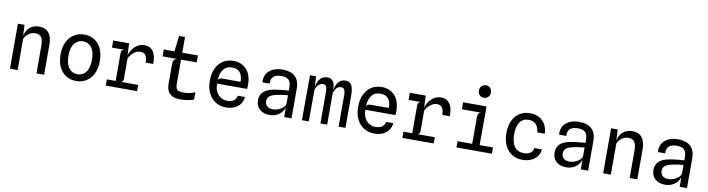

<svg xmlns="http://www.w3.org/2000/svg" viewBox="-29 -1540 8458 2295"><g transform="rotate(10 4200.0 -393.0)"><path d="M96 0V-546.5H176.5L186 -348.5L176.5 -382Q187.5 -466.5 233.5 -511.8Q279.5 -557 354 -557Q430 -557 470.2 -508Q510.5 -459 510.5 -367V0H417.5V-336.5Q417.5 -406.5 394.8 -438.2Q372 -470 321 -470Q278.5 -470 244 -445.8Q209.5 -421.5 189 -378.5V0Z M900 7.5Q830.5 7.5 776.8 -25.2Q723 -58 692.5 -121.2Q662 -184.5 662 -276Q662 -364 693.5 -426.8Q725 -489.5 779 -523Q833 -556.5 900 -556.5Q971.5 -556.5 1025 -523Q1078.5 -489.5 1108.2 -426.8Q1138 -364 1138 -276Q1138 -184 1106.2 -120.8Q1074.5 -57.5 1020.5 -25Q966.5 7.5 900 7.5ZM900 -74.5Q963.5 -74.5 1003.2 -124.2Q1043 -174 1043 -276Q1043 -373 1004.2 -423.8Q965.5 -474.5 900 -474.5Q836.5 -474.5 796.8 -423.8Q757 -373 757 -276Q757 -177.5 796.8 -126Q836.5 -74.5 900 -74.5Z M1258.5 0V-75.5H1639V0ZM1253 -460.5V-546.5H1413L1416.5 -460.5ZM1365.5 -10V-407.5Q1365.5 -435 1374.8 -446Q1384 -457 1405 -460.5L1365.5 -490V-546.5H1446L1452.5 -400Q1465 -447 1492 -482.2Q1519 -517.5 1555.5 -537.2Q1592 -557 1631.5 -557Q1699.5 -557 1737 -506.8Q1774.5 -456.5 1772 -353.5H1681Q1680 -417 1659.8 -443.5Q1639.5 -470 1595 -470Q1555 -470 1516.5 -439.2Q1478 -408.5 1458.5 -365V-115Q1458.5 -99 1451.2 -89.2Q1444 -79.5 1428 -75.5L1458.5 -57V-10Z M2160.5 7.5Q2108.5 7.5 2071.2 -9Q2034 -25.5 2014.2 -60.8Q1994.5 -96 1994.5 -152.5V-393Q1994.5 -406.5 1999 -421.5Q2003.5 -436.5 2013.8 -448Q2024 -459.5 2041 -462L1994 -524L1996 -541L2018.5 -737H2091V-167Q2091 -114 2112.8 -96.8Q2134.5 -79.5 2185 -79.5Q2219.5 -79.5 2244.8 -83.5Q2270 -87.5 2289.8 -94Q2309.5 -100.5 2327.5 -108V-19Q2297.5 -8 2258.2 -0.2Q2219 7.5 2160.5 7.5ZM1867 -462V-546H2281V-462Z M2717 7.5Q2649.5 7.5 2594.2 -25Q2539 -57.5 2506.2 -120.8Q2473.5 -184 2473.5 -275.5Q2473.5 -364 2504.2 -427Q2535 -490 2588.8 -523.2Q2642.5 -556.5 2711 -556.5Q2811 -556.5 2871.5 -490.2Q2932 -424 2932 -303Q2932 -287 2931 -276.5Q2930 -266 2929.5 -254.5H2564.5Q2565.5 -193 2587.2 -153Q2609 -113 2643.8 -93.2Q2678.5 -73.5 2718.5 -73.5Q2767.5 -73.5 2796 -92.5Q2824.5 -111.5 2834 -155H2921.5Q2916.5 -104 2889.8 -67.8Q2863 -31.5 2819 -12Q2775 7.5 2717 7.5ZM2564.5 -289Q2568.5 -310 2582 -317.2Q2595.5 -324.5 2618.5 -324.5H2838Q2837.5 -399 2806 -437.2Q2774.5 -475.5 2712 -475.5Q2640 -475.5 2602.8 -425.5Q2565.5 -375.5 2564.5 -289Z M3247 6Q3170 6 3125.2 -35.2Q3080.5 -76.5 3080.5 -146.5Q3080.5 -207.5 3120.2 -246.2Q3160 -285 3241.5 -300.5Q3273 -306.5 3305.5 -310.5Q3338 -314.5 3368.5 -317.2Q3399 -320 3424 -321V-363Q3424 -424.5 3395.8 -451Q3367.5 -477.5 3308 -477.5Q3245.5 -477.5 3213.8 -451.8Q3182 -426 3184 -363.5H3097Q3091 -421.5 3115.8 -464.8Q3140.5 -508 3190.2 -532Q3240 -556 3308.5 -556Q3409.5 -556 3461.5 -506.2Q3513.5 -456.5 3513.5 -360V0H3424.5L3424 -118.5Q3413.5 -82 3388 -53.8Q3362.5 -25.5 3326.2 -9.8Q3290 6 3247 6ZM3273.5 -67.5Q3307 -67.5 3339.2 -80.2Q3371.5 -93 3395 -113.8Q3418.5 -134.5 3424 -158.5V-264.5Q3406 -263.5 3382.2 -260.8Q3358.5 -258 3335 -254.2Q3311.5 -250.5 3293.5 -246.5Q3229.5 -232.5 3204 -210.5Q3178.5 -188.5 3178.5 -151.5Q3178.5 -112.5 3203.2 -90.2Q3228 -68 3273.5 -67.5Z M3639.5 0 3641.5 -546H3715.5L3723.5 -382L3716.5 -376.5Q3723.5 -461.5 3756.8 -509.2Q3790 -557 3849 -557Q3881 -557 3902.5 -542.8Q3924 -528.5 3934.8 -495Q3945.5 -461.5 3945.5 -402.5L3946 -398.5V0H3864V-382.5Q3864 -431.5 3851.5 -450.8Q3839 -470 3814.5 -470Q3793 -470 3768.8 -453.8Q3744.5 -437.5 3724.5 -388.5L3722.5 0ZM4085 0V-386Q4085 -429.5 4072.8 -449.8Q4060.5 -470 4033 -470Q4002.5 -470 3981.5 -448.8Q3960.5 -427.5 3946 -388.5L3935 -357L3939.5 -383Q3949 -468 3982.5 -512.5Q4016 -557 4071.5 -557Q4119.5 -557 4143.8 -520Q4168 -483 4168 -398.5V0Z M4517 7.5Q4449.5 7.5 4394.2 -25Q4339 -57.5 4306.2 -120.8Q4273.5 -184 4273.5 -275.5Q4273.5 -364 4304.2 -427Q4335 -490 4388.8 -523.2Q4442.5 -556.5 4511 -556.5Q4611 -556.5 4671.5 -490.2Q4732 -424 4732 -303Q4732 -287 4731 -276.5Q4730 -266 4729.5 -254.5H4364.5Q4365.5 -193 4387.2 -153Q4409 -113 4443.8 -93.2Q4478.5 -73.5 4518.5 -73.5Q4567.5 -73.5 4596 -92.5Q4624.5 -111.5 4634 -155H4721.5Q4716.5 -104 4689.8 -67.8Q4663 -31.5 4619 -12Q4575 7.5 4517 7.5ZM4364.5 -289Q4368.5 -310 4382 -317.2Q4395.5 -324.5 4418.5 -324.5H4638Q4637.5 -399 4606 -437.2Q4574.5 -475.5 4512 -475.5Q4440 -475.5 4402.8 -425.5Q4365.5 -375.5 4364.5 -289Z M4858.5 0V-75.5H5239V0ZM4853 -460.5V-546.5H5013L5016.5 -460.5ZM4965.5 -10V-407.5Q4965.5 -435 4974.8 -446Q4984 -457 5005 -460.5L4965.5 -490V-546.5H5046L5052.5 -400Q5065 -447 5092 -482.2Q5119 -517.5 5155.5 -537.2Q5192 -557 5231.5 -557Q5299.5 -557 5337 -506.8Q5374.5 -456.5 5372 -353.5H5281Q5280 -417 5259.8 -443.5Q5239.5 -470 5195 -470Q5155 -470 5116.5 -439.2Q5078 -408.5 5058.5 -365V-115Q5058.5 -99 5051.2 -89.2Q5044 -79.5 5028 -75.5L5058.5 -57V-10Z M5693 -13V-399Q5693 -424 5702 -441.2Q5711 -458.5 5737 -460.5L5693 -477.5L5689.5 -520L5784.5 -545.5L5783 -13ZM5515 0V-75.5H5945.5V0ZM5500 -460.5V-545.5H5784.5L5761 -460.5ZM5734.5 -641.5Q5704 -641.5 5682.8 -662.5Q5661.5 -683.5 5661.5 -717Q5661.5 -751 5682.8 -772.2Q5704 -793.5 5734.5 -793.5Q5765 -793.5 5786.2 -772.2Q5807.5 -751 5807.5 -717Q5807.5 -683.5 5786 -662.5Q5764.5 -641.5 5734.5 -641.5Z M6316.5 9Q6242.5 9 6188 -25.8Q6133.5 -60.5 6103.2 -123.8Q6073 -187 6073 -273Q6073 -363.5 6103.8 -426.8Q6134.5 -490 6188.8 -523Q6243 -556 6312.5 -556Q6381 -556 6428.5 -527Q6476 -498 6501 -450Q6526 -402 6527 -345H6434.5Q6433.5 -369 6426.2 -392.2Q6419 -415.5 6404.2 -434.2Q6389.5 -453 6366.5 -464Q6343.5 -475 6310.5 -475Q6238 -475.5 6202.5 -422.2Q6167 -369 6167 -276Q6167 -177 6205.8 -124.8Q6244.5 -72.5 6319.5 -72.5Q6356.5 -72.5 6381 -83.8Q6405.5 -95 6418.5 -113.8Q6431.5 -132.5 6434 -154.5H6524.5Q6523 -107.5 6495.8 -70.5Q6468.5 -33.5 6422.2 -12.2Q6376 9 6316.5 9Z M6847 6Q6770 6 6725.2 -35.2Q6680.5 -76.5 6680.5 -146.5Q6680.5 -207.5 6720.2 -246.2Q6760 -285 6841.5 -300.5Q6873 -306.5 6905.5 -310.5Q6938 -314.5 6968.5 -317.2Q6999 -320 7024 -321V-363Q7024 -424.5 6995.8 -451Q6967.5 -477.5 6908 -477.5Q6845.5 -477.5 6813.8 -451.8Q6782 -426 6784 -363.5H6697Q6691 -421.5 6715.8 -464.8Q6740.5 -508 6790.2 -532Q6840 -556 6908.5 -556Q7009.5 -556 7061.5 -506.2Q7113.5 -456.5 7113.5 -360V0H7024.5L7024 -118.5Q7013.5 -82 6988 -53.8Q6962.5 -25.5 6926.2 -9.8Q6890 6 6847 6ZM6873.5 -67.5Q6907 -67.5 6939.2 -80.2Q6971.5 -93 6995 -113.8Q7018.5 -134.5 7024 -158.5V-264.5Q7006 -263.5 6982.2 -260.8Q6958.5 -258 6935 -254.2Q6911.5 -250.5 6893.5 -246.5Q6829.5 -232.5 6804 -210.5Q6778.5 -188.5 6778.5 -151.5Q6778.5 -112.5 6803.2 -90.2Q6828 -68 6873.5 -67.5Z M7296 0V-546.5H7376.5L7386 -348.5L7376.5 -382Q7387.5 -466.5 7433.5 -511.8Q7479.5 -557 7554 -557Q7630 -557 7670.2 -508Q7710.5 -459 7710.5 -367V0H7617.5V-336.5Q7617.5 -406.5 7594.8 -438.2Q7572 -470 7521 -470Q7478.5 -470 7444 -445.8Q7409.5 -421.5 7389 -378.5V0Z M8047 6Q7970 6 7925.2 -35.2Q7880.5 -76.5 7880.5 -146.5Q7880.5 -207.5 7920.2 -246.2Q7960 -285 8041.5 -300.5Q8073 -306.5 8105.5 -310.5Q8138 -314.5 8168.5 -317.2Q8199 -320 8224 -321V-363Q8224 -424.5 8195.8 -451Q8167.5 -477.5 8108 -477.5Q8045.5 -477.5 8013.8 -451.8Q7982 -426 7984 -363.5H7897Q7891 -421.5 7915.8 -464.8Q7940.5 -508 7990.2 -532Q8040 -556 8108.5 -556Q8209.5 -556 8261.5 -506.2Q8313.5 -456.5 8313.5 -360V0H8224.5L8224 -118.5Q8213.5 -82 8188 -53.8Q8162.5 -25.5 8126.2 -9.8Q8090 6 8047 6ZM8073.5 -67.5Q8107 -67.5 8139.2 -80.2Q8171.5 -93 8195 -113.8Q8218.5 -134.5 8224 -158.5V-264.5Q8206 -263.5 8182.2 -260.8Q8158.5 -258 8135 -254.2Q8111.5 -250.5 8093.5 -246.5Q8029.5 -232.5 8004 -210.5Q7978.5 -188.5 7978.5 -151.5Q7978.5 -112.5 8003.2 -90.2Q8028 -68 8073.5 -67.5Z"/></g></svg>

Font: Spline Sans Mono
Style: Regular
Weight: 400
Monospace: yes
Designer: Eben Sorkin, Mirko Velimirovic
Foundry: Sorkin Type
Version: Version 1.004